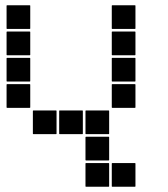

<svg xmlns="http://www.w3.org/2000/svg" viewBox="-20 -515 640 730"><path d="M407 -495H493Q495 -495 495 -493V-407Q495 -405 493 -405H407Q405 -405 405 -407V-493Q405 -495 407 -495ZM7 -495H93Q95 -495 95 -493V-407Q95 -405 93 -405H7Q5 -405 5 -407V-493Q5 -495 7 -495ZM407 -395H493Q495 -395 495 -393V-307Q495 -305 493 -305H407Q405 -305 405 -307V-393Q405 -395 407 -395ZM7 -395H93Q95 -395 95 -393V-307Q95 -305 93 -305H7Q5 -305 5 -307V-393Q5 -395 7 -395ZM407 -295H493Q495 -295 495 -293V-207Q495 -205 493 -205H407Q405 -205 405 -207V-293Q405 -295 407 -295ZM7 -295H93Q95 -295 95 -293V-207Q95 -205 93 -205H7Q5 -205 5 -207V-293Q5 -295 7 -295ZM407 -195H493Q495 -195 495 -193V-107Q495 -105 493 -105H407Q405 -105 405 -107V-193Q405 -195 407 -195ZM7 -195H93Q95 -195 95 -193V-107Q95 -105 93 -105H7Q5 -105 5 -107V-193Q5 -195 7 -195ZM307 -95H393Q395 -95 395 -93V-7Q395 -5 393 -5H307Q305 -5 305 -7V-93Q305 -95 307 -95ZM207 -95H293Q295 -95 295 -93V-7Q295 -5 293 -5H207Q205 -5 205 -7V-93Q205 -95 207 -95ZM107 -95H193Q195 -95 195 -93V-7Q195 -5 193 -5H107Q105 -5 105 -7V-93Q105 -95 107 -95ZM307 5H393Q395 5 395 7V93Q395 95 393 95H307Q305 95 305 93V7Q305 5 307 5ZM407 105H493Q495 105 495 107V193Q495 195 493 195H407Q405 195 405 193V107Q405 105 407 105ZM307 105H393Q395 105 395 107V193Q395 195 393 195H307Q305 195 305 193V107Q305 105 307 105Z"/></svg>

Font: Pixel Panel Black
Style: Regular
Weight: 900
Monospace: yes
Designer: Óliver Lalan
Foundry: Óliver Lalan
Version: Version 1.000; ttfautohint (v1.8.4.7-5d5b-dirty);gftools[0.9